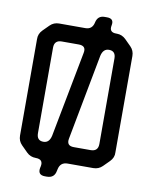

<svg xmlns="http://www.w3.org/2000/svg" viewBox="-96 -852 752 1013"><g transform="rotate(10 280.5 -345.5)"><path d="M103 -11Q123 9 152 9Q194 9 186 48L184 57Q177 96 217 96H227Q267 96 274 57L276 48Q284 9 323 9H460Q489 9 509 -11L541 -43Q563 -65 561 -93V-609Q561 -638 541 -658L509 -690Q488 -711 460 -711H456Q417 -711 425 -749Q433 -787 394 -787H381Q344 -787 336 -749Q328 -711 291 -711H151Q122 -711 102 -691L70 -659Q49 -638 50 -609V-93Q50 -64 70 -44ZM177 -82Q141 -82 141 -122V-580Q141 -620 181 -620H272Q313 -620 305 -581L217 -121Q208 -82 177 -82ZM340 -82Q300 -82 307 -121L394 -581Q403 -620 434 -620Q470 -620 470 -580V-122Q470 -82 430 -82Z"/></g></svg>

Font: WDXL Lubrifont TC
Style: Regular
Weight: 400
Designer: [WDXL Lubrifont] Copyright 2020-2022 (c) NightFurySL2001, Skr-ZERO; [ZCOOL QingKe HuangYou] Copyright 2018-2022 (c) The 
Version: Version 2.001;hotconv 1.1.1;makeotfexe 2.6.0